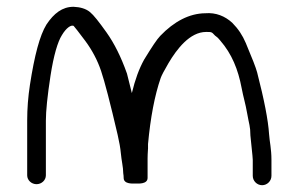

<svg xmlns="http://www.w3.org/2000/svg" viewBox="-20 -546 867 565"><path d="M415.5 -107.8 415.6 -108.2V-122.1C422.7 -199.9 435.3 -265.6 452.8 -316.3C455.2 -323.3 463.1 -338.7 476 -360.5C500.1 -401.2 538.5 -452 586.5 -452C602.8 -452 602.9 -452 611.9 -442.2L613 -441L614.5 -440C618.8 -437.1 623.4 -432.9 627.8 -427.1L628.1 -426.7L628.4 -426.3C662.1 -387.6 680.8 -341.4 691 -287.2C696.3 -258.9 702.2 -242.3 707.4 -211.9C712.8 -180.5 716.8 -174 716.8 -148.5V-147.9L722.9 -88.1C723.5 -82.8 723.8 -78.9 723.8 -75.5V-28.5C723.8 -13.5 736.3 -1 751.3 -1C766.3 -1 778.8 -13.5 778.8 -28.5V-75.5C778.8 -108.2 773.4 -128.2 771.8 -151.3C769.2 -192.3 757.4 -252.6 736.7 -332.9C733.1 -346.8 722.1 -374.7 703.3 -419.4C693.7 -442.1 681.2 -461 663.4 -479C642.1 -498.5 615.3 -509.6 584.2 -507C537.3 -506.6 492.2 -482.9 451.5 -440.4C441.6 -430.1 427.1 -408.1 404.2 -370.7C389.3 -343.9 377.7 -312.2 368 -272.1C362.3 -295.3 355.9 -321.6 353.7 -329.2L353.6 -329.5L353.5 -329.8C336.4 -378.1 316.4 -418.4 293.3 -450.8C270.7 -482.4 255.9 -501.4 244.7 -510.6C232.7 -520.5 215.8 -525.2 196.8 -526L196.4 -526H196C163.4 -526 138.5 -506.5 117.1 -474.4L116.9 -474.1L116.7 -473.8C96.9 -441.6 81.5 -383 68.1 -296.3C62.7 -261.2 60 -226.3 60 -191.5V-30.1C60 -15.8 72.5 -4 87.5 -4C102.5 -4 115 -15.8 115 -30V-190.8C115 -219.4 119.5 -263.9 128.7 -323.6C137.9 -383 149.8 -423.1 162.1 -442.5C176.1 -465.9 188.4 -470.8 193 -470.5C196.2 -470.4 196.7 -469.8 196.8 -469.7C198.6 -467.9 211.6 -451.7 231.4 -425C251.5 -397.7 266.8 -368.6 277.4 -337.4C288 -306 304.4 -243 326.2 -149.3C331.2 -127.6 334.3 -109.7 335.5 -96C337.6 -73 342.6 -53.8 342.6 -37.5V-36.7L342.7 -36C343.5 -31.1 343.9 -26.6 343.9 -22.5C343.9 -2.9 373.2 -6 379.1 -6C384.9 -6 414.3 -2.9 414.3 -22.5V-79.5C414.3 -86.5 414.7 -96 415.5 -107.8Z"/></svg>

Font: MewTooHand
Style: BdWide
Weight: 400
Designer: Mew Too, Robert Jablonski
Version: Version 0.77